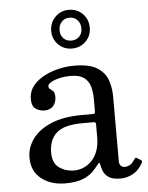

<svg xmlns="http://www.w3.org/2000/svg" viewBox="-55 -835 687 890"><g transform="rotate(-5 288.0 -390.0)"><path d="M57.5 -123C57.5 -81 72.2 -48.3 101.8 -25C131.2 -1.7 168.2 10 212.5 10C247.8 10 275.8 5.6 296.5 -3.2C317.2 -12.1 332.8 -22.2 343.5 -33.5C354.2 -44.8 362.2 -54.2 367.5 -61.5C372.2 -67.8 375.4 -71 377.2 -71C379.1 -71 380.5 -68 381.5 -62C382.8 -54 385.6 -44.3 389.8 -33C393.9 -21.7 402.1 -11.7 414.2 -3C426.4 5.7 445 10 470 10H470.5C490.8 10 510.3 4.8 529 -5.8C547.7 -16.2 562.8 -32.7 574.5 -55C576.8 -60.3 575.8 -64.3 571.5 -67L553.5 -78C549.2 -81.3 545.3 -80.2 542 -74.5C533.3 -60.8 525 -52 517 -48C509 -44 501.5 -42 494.5 -42C487.5 -42 481.4 -44.3 476.2 -49C471.1 -53.7 468.5 -61 468.5 -71V-372C468.5 -399 464.2 -424.6 455.8 -448.8C447.2 -472.9 430.9 -492.5 406.8 -507.5C382.6 -522.5 347.2 -530 300.5 -530C266.8 -530 233.7 -524.7 201 -514C168.3 -503.3 141.2 -487.8 119.8 -467.2C98.2 -446.8 87.5 -422 87.5 -393C87.5 -371 93.5 -355.8 105.5 -347.5C117.5 -339.2 131.2 -335 146.5 -335C163.5 -335 176.9 -340.4 186.8 -351.2C196.6 -362.1 201.5 -376 201.5 -393C201.5 -406 199.2 -415 194.5 -420C189.8 -425 185.2 -428.9 180.5 -431.8C175.8 -434.6 173.5 -439 173.5 -445C173.5 -451.7 178.7 -458 189 -464C199.3 -470 212.7 -474.8 229 -478.5C245.3 -482.2 262.5 -484 280.5 -484C307.2 -484 327.6 -478.9 341.8 -468.8C355.9 -458.6 365.6 -444.7 370.8 -427C375.9 -409.3 378.5 -389.3 378.5 -367V-312C378.5 -306 377.8 -302.3 376.2 -301C374.8 -299.7 371.2 -299 365.5 -299H316.5C259.2 -299 211.3 -290.8 173 -274.5C134.7 -258.2 105.8 -236.7 86.5 -210C67.2 -183.3 57.5 -154.3 57.5 -123ZM159.5 -138C159.5 -176.7 171.2 -206.8 194.5 -228.5C217.8 -250.2 258.5 -261 316.5 -261H368.5C375.2 -261 378.5 -257.7 378.5 -251V-191C378.5 -145.7 366.8 -110.2 343.5 -84.5C320.2 -58.8 291.5 -46 257.5 -46C232.5 -46 209.9 -53 189.8 -67C169.6 -81 159.5 -104.7 159.5 -138ZM298.5 -610C323.8 -610 345.2 -618.6 362.5 -635.8C379.8 -652.9 388.5 -674.2 388.5 -699.5C388.5 -725.2 379.9 -746.7 362.8 -764C345.6 -781.3 324.2 -790 298.5 -790C273.2 -790 251.9 -781.2 234.8 -763.8C217.6 -746.2 209 -724.8 209 -699.5C209 -674.2 217.6 -652.9 234.8 -635.8C251.9 -618.6 273.2 -610 298.5 -610ZM298.5 -647C283.5 -647 271.3 -651.8 262 -661.2C252.7 -670.8 248 -683.5 248 -699.5C248 -715.2 252.7 -728.1 262 -738.2C271.3 -748.4 283.5 -753.5 298.5 -753.5C313.5 -753.5 325.8 -748.4 335.2 -738.2C344.8 -728.1 349.5 -715.2 349.5 -699.5C349.5 -683.5 344.8 -670.8 335.2 -661.2C325.8 -651.8 313.5 -647 298.5 -647Z"/></g></svg>

Font: Besley*
Style: Regular
Weight: 400
Designer: Owen Earl
Foundry: indestructible type*
Version: Version 3.000; ttfautohint (v1.8.3)